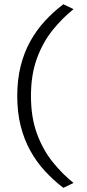

<svg xmlns="http://www.w3.org/2000/svg" viewBox="-20 -786 418 924"><path d="M285 118Q237 81.5 196.5 37.5Q156 -6.5 126 -60.5Q96 -114.5 79.5 -179.8Q63 -245 63 -324Q63 -403 79.5 -468.5Q96 -534 126 -587.8Q156 -641.5 196.5 -685.5Q237 -729.5 285 -765.5L334 -742Q280.5 -699.5 233.8 -641.8Q187 -584 158 -505.8Q129 -427.5 129 -324Q129 -220.5 158 -142.2Q187 -64 233.8 -6Q280.5 52 334 94.5Z"/></svg>

Font: Commissioner Thin Light
Style: Regular
Weight: 300
Version: Version 1.000